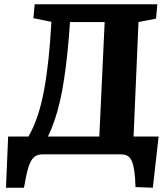

<svg xmlns="http://www.w3.org/2000/svg" viewBox="-20 -721 785 897"><path d="M8 156 18 -83H113Q137 -125 155 -178Q173 -231 185.5 -298Q198 -365 206.5 -444.5Q215 -524 220 -619L136 -636L142 -701H715L709 -634L627 -618L604 -83H721L694 156L613 153Q612 108 607.5 78Q603 48 595.5 31Q588 14 575.5 7Q563 0 545 0H180Q153 0 137.5 14.5Q122 29 112 63Q102 97 92 156ZM204 -83H444L469 -618H307Q302 -541 295 -475Q288 -409 279.5 -352Q271 -295 260 -247.5Q249 -200 235 -159Q221 -118 204 -83Z"/></svg>

Font: Literata
Style: Bold Italic
Weight: 700
Italic angle: -2°
Designer: Latin by Veronika Burian and Jose Scaglione. Greek by Irene Vlachou. Cyrillic by Vera Evstafieva
Foundry: TypeTogether
Version: Version 3.103;gftools[0.9.29]